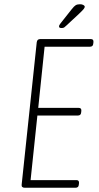

<svg xmlns="http://www.w3.org/2000/svg" viewBox="-20 -884 466 904"><path d="M97 0Q80 0 82 -15L153 -685Q155 -700 169 -700H408Q421 -700 420 -686L419 -678Q418 -664 403 -664H190L160 -376H351Q364 -376 363 -362L362 -354Q361 -340 346 -340H156L124 -36H340Q353 -36 352 -22L351 -14Q350 0 335 0ZM270 -752Q258 -752 258 -759Q258 -766 265 -774L318 -841Q329 -855 336.5 -859.5Q344 -864 357 -864Q366 -864 372.5 -860.5Q379 -857 379 -852Q379 -848 374 -841.5Q369 -835 352 -819L294 -765Q287 -758 282.5 -755Q278 -752 270 -752Z"/></svg>

Font: Asap Condensed Condensed Thin
Style: Italic
Weight: 100
Width: 3
Italic angle: -6°
Designer: Pablo Cosgaya
Foundry: Omnibus-Type
Version: Version 3.001; ttfautohint (v1.8.4.7-5d5b)